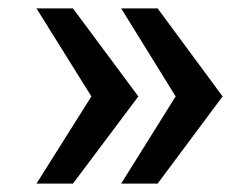

<svg xmlns="http://www.w3.org/2000/svg" viewBox="-20 -530 588 458"><path d="M67 -92 198 -300 67 -510H154L310 -300L154 -92ZM269 -92 399 -300 269 -510H356L511 -300L356 -92Z"/></svg>

Font: Saira Expanded SemiBold
Style: Regular
Weight: 600
Width: 7
Designer: Hector Gatti with collaboration of the Omnibus-Type team
Foundry: Omnibus-Type
Version: Version 1.100; ttfautohint (v1.8.3)